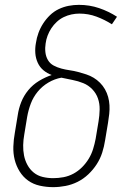

<svg xmlns="http://www.w3.org/2000/svg" viewBox="-20 -763 540 791"><path d="M199 8Q171 8 144 2Q117 -4 96 -19Q75 -34 61 -56.5Q47 -79 40.5 -105Q34 -131 35 -159.5Q36 -188 41 -215L53 -288Q57 -316 67.5 -342.5Q78 -369 96.5 -391.5Q115 -414 140.5 -429.5Q166 -445 193 -454Q174 -461 159 -473.5Q144 -486 135.5 -504.5Q127 -523 125.5 -544Q124 -565 128 -586Q131 -607 138.5 -627.5Q146 -648 158 -666.5Q170 -685 186 -700.5Q202 -716 222 -725.5Q242 -735 263 -739Q284 -743 305 -743Q349 -743 388.5 -729.5Q428 -716 462 -694L441 -663Q411 -682 377.5 -694.5Q344 -707 307 -707Q291 -707 274.5 -703.5Q258 -700 242.5 -692.5Q227 -685 214 -673Q201 -661 191.5 -646.5Q182 -632 176 -616Q170 -600 168 -584Q165 -566 167 -548Q169 -530 177.5 -515.5Q186 -501 201 -493Q216 -485 233 -480.5Q250 -476 267.5 -473.5Q285 -471 302 -466.5Q319 -462 335.5 -456.5Q352 -451 366 -442.5Q380 -434 392 -422Q404 -410 412.5 -395Q421 -380 425.5 -363.5Q430 -347 431 -329.5Q432 -312 430 -293.5Q428 -275 425 -257L413 -185Q409 -159 401 -134Q393 -109 378.5 -86.5Q364 -64 344 -45Q324 -26 300 -14Q276 -2 250 3Q224 8 199 8ZM199 -29Q220 -29 241.5 -33Q263 -37 282.5 -47.5Q302 -58 318 -74Q334 -90 345.5 -109Q357 -128 363.5 -149Q370 -170 374 -191L386 -263Q390 -287 390.5 -311.5Q391 -336 383.5 -357.5Q376 -379 360 -395.5Q344 -412 323 -420.5Q302 -429 279 -433.5Q256 -438 233 -443Q205 -438 179.5 -423Q154 -408 135.5 -385.5Q117 -363 107 -336.5Q97 -310 92 -282L80 -209Q76 -187 75.5 -165Q75 -143 79 -122.5Q83 -102 93 -83.5Q103 -65 119 -52Q135 -39 156 -34Q177 -29 199 -29Z"/></svg>

Font: Iosevka Curly XLtObl
Style: Regular
Weight: 200
Italic angle: -9°
Monospace: yes
Designer: Belleve Invis
Foundry: Belleve Invis
Version: Version 11.1.0; ttfautohint (v1.8.3)